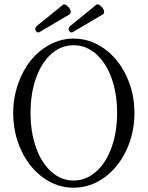

<svg xmlns="http://www.w3.org/2000/svg" viewBox="-20 -854 682 887"><path d="M157.2 -704.1Q147.9 -704.1 144 -714.4Q140.1 -724.6 149.9 -733.9L271 -832Q277.3 -837.4 289.1 -828.1Q300.8 -818.8 305.2 -806.9Q309.6 -794.9 301.8 -788.1L168 -709Q161.6 -704.1 157.2 -704.1ZM311 -704.1Q301.8 -704.1 298.1 -714.4Q294.4 -724.6 304.2 -733.9L424.8 -832Q431.2 -837.4 443.1 -828.1Q455.1 -818.8 459.5 -806.9Q463.9 -794.9 456.1 -788.1L321.8 -709Q315.4 -704.1 311 -704.1ZM319.8 13.2Q244.1 13.2 179.9 -33Q115.7 -79.1 78.4 -158.7Q41 -238.3 41 -332Q41 -401.9 63.2 -465.6Q85.4 -529.3 122.8 -575.4Q160.2 -621.6 211.7 -648.7Q263.2 -675.8 319.8 -675.8Q396 -675.8 460.7 -629.9Q525.4 -584 563.2 -504.6Q601.1 -425.3 601.1 -332Q601.1 -238.3 563.2 -158.7Q525.4 -79.1 460.7 -33Q396 13.2 319.8 13.2ZM319.8 -20Q377 -20 423.1 -60.3Q469.2 -100.6 495.1 -172.1Q521 -243.7 521 -333Q521 -422.4 495.1 -493.7Q469.2 -564.9 423.3 -605Q377.4 -645 319.8 -645Q262.7 -645 217.3 -605Q171.9 -564.9 146.5 -493.7Q121.1 -422.4 121.1 -333Q121.1 -243.7 146.5 -172.1Q171.9 -100.6 217.5 -60.3Q263.2 -20 319.8 -20Z"/></svg>

Font: Junicode SmCond Light
Style: Regular
Weight: 300
Width: 4
Designer: Peter S. Baker
Version: Version 2.206